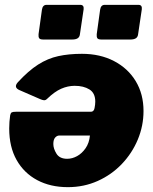

<svg xmlns="http://www.w3.org/2000/svg" viewBox="-20 -762 630 792"><path d="M325 -724 310 -623Q309 -610 301 -604.5Q293 -599 278 -599H158Q145 -599 141.5 -604.5Q138 -610 139 -621L153 -722Q156 -742 172 -742H311Q327 -742 325 -724ZM565 -724 550 -623Q549 -610 541 -604.5Q533 -599 518 -599H398Q385 -599 381.5 -604.5Q378 -610 379 -621L393 -722Q396 -742 412 -742H551Q567 -742 565 -724ZM318 -540Q393 -540 450.5 -510Q508 -480 540 -427Q572 -374 572 -304Q572 -243 548.5 -186.5Q525 -130 482.5 -85.5Q440 -41 383 -15.5Q326 10 260 10Q188 10 133.5 -19Q79 -48 48.5 -102Q18 -156 18 -232Q18 -246 19 -259.5Q20 -273 22 -287Q24 -296 28.5 -298.5Q33 -301 46 -301H355Q367 -301 370 -316Q373 -331 373 -343Q373 -378 349 -393Q325 -408 288 -408Q260 -408 232.5 -396Q205 -384 174 -354Q168 -348 161.5 -348.5Q155 -349 146 -353L61 -390Q35 -401 53 -422Q97 -470 137 -495.5Q177 -521 220.5 -530.5Q264 -540 318 -540ZM225 -203Q215 -203 207.5 -194.5Q200 -186 200 -168Q200 -149 213 -128Q226 -107 257 -107Q278 -107 298 -118Q318 -129 333 -150.5Q348 -172 351 -203Z"/></svg>

Font: Libre Franklin Black
Style: Italic
Weight: 900
Italic angle: -8°
Designer: Pablo Impallari, Rodrigo Fuenzalida, Nhung Nguyen
Foundry: Impallari Type
Version: Version 3.000